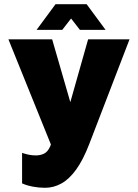

<svg xmlns="http://www.w3.org/2000/svg" viewBox="-20 -696 656 913"><path d="M194 197Q165 197 136 191.5Q107 186 85 176V31Q106 38 121 40.5Q136 43 151 43Q172 43 189.5 34.5Q207 26 218.5 0.5Q230 -25 234 -75L239 33L20 -509H228L322 -184H307L399 -509H596L404 -10Q375 65 342 110.5Q309 156 272 176.5Q235 197 194 197ZM154 -554 244 -676H392L482 -554H360L318 -608L276 -554Z"/></svg>

Font: Maven Pro Black
Style: Regular
Weight: 900
Designer: Joe Prince
Foundry: Joe Prince
Version: Version 2.103